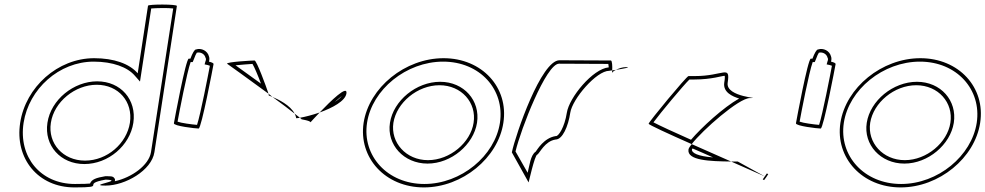

<svg xmlns="http://www.w3.org/2000/svg" viewBox="-20 -810 4301 838"><path d="M68 -274C44 -118 146 8 305 8C455 8 328 -6 441 -26C529 -23 356 0 441 0C526 0 642 -66 654 -146L752 -784C753 -792 627 -792 626 -785L581 -490C545 -532 477 -556 391 -556C232 -556 92 -430 68 -274ZM83 -274C106 -422 238 -541 389 -541C472 -541 537 -517 569 -479L591 -454L640 -773C664 -775 714 -776 736 -773L639 -146C630 -89 555 -35 481 -19C483 -25 482 -28 480 -31C473 -43 460 -40 444 -41H440C399 -34 380 -27 373 -9C364 -8 344 -7 307 -7C156 -7 60 -126 83 -274ZM187 -274C172 -175 244 -94 348 -94C453 -94 547 -175 562 -274C577 -375 507 -455 404 -455C302 -455 202 -375 187 -274ZM202 -274C216 -366 308 -440 402 -440C497 -440 561 -366 547 -274C533 -184 448 -109 351 -109C255 -109 188 -184 202 -274Z M739 -272C737 -260 834 -249 847 -249C859 -249 910 -518 912 -530C913 -534 905 -538 892 -541C894 -548 895 -556 892 -564C886 -588 859 -602 835 -594C829 -594 820 -578 811 -554H804C791 -554 741 -284 739 -272ZM755 -279C762 -318 796 -495 812 -539H821L826 -551C831 -565 836 -576 839 -580C855 -584 873 -575 877 -558C880 -554 879 -547 877 -543L873 -529L887 -526C891 -525 894 -524 896 -523C889 -485 855 -310 840 -265C816 -267 771 -273 755 -279Z M971 -532C971 -532 1065 -465 1152 -401C1142 -432 1100 -546 1091 -546C1081 -546 969 -540 971 -532ZM1008 -525C1035 -528 1069 -530 1082 -531C1090 -518 1107 -478 1119 -445C1074 -477 1033 -507 1008 -525ZM1152 -401C1153 -397 1153 -394 1153 -393C1153 -393 1160 -391 1169 -387C1163 -391 1158 -397 1152 -401ZM1169 -387C1208 -359 1243 -332 1266 -314C1247 -351 1195 -376 1169 -387ZM1266 -314C1269 -308 1272 -301 1273 -294C1278 -294 1283 -295 1289 -296C1284 -300 1276 -306 1266 -314ZM1289 -296C1293 -292 1297 -290 1296 -290C1286 -290 1336 -284 1335 -276C1335 -276 1352 -295 1375 -319C1343 -308 1312 -300 1289 -296ZM1375 -319C1431 -339 1487 -369 1492 -402C1498 -442 1424 -370 1375 -319ZM1441 -365C1453 -375 1464 -385 1472 -391C1466 -383 1454 -373 1441 -365Z M1567 -274C1544 -121 1662 8 1830 8C1998 8 2154 -121 2177 -274C2201 -428 2084 -556 1916 -556C1748 -556 1591 -428 1567 -274ZM1582 -274C1604 -419 1753 -541 1914 -541C2075 -541 2184 -419 2162 -274C2140 -130 1993 -7 1832 -7C1671 -7 1560 -130 1582 -274ZM1682 -274C1667 -179 1742 -96 1846 -96C1950 -96 2047 -179 2062 -274C2077 -371 2005 -453 1901 -453C1797 -453 1697 -371 1682 -274ZM1697 -274C1711 -362 1802 -438 1898 -438C1994 -438 2061 -362 2047 -274C2034 -188 1944 -111 1848 -111C1752 -111 1684 -188 1697 -274Z M2214 -145 2287 -14C2286 -6 2314 -135 2325 -135C2336 -142 2358 -194 2405 -201C2435 -201 2460 -258 2469 -318C2478 -378 2583 -501 2639 -501C2639 -501 2644 -502 2652 -503C2653 -520 2652 -546 2646 -546C2646 -546 2504 -547 2422 -547C2342 -547 2231 -225 2214 -145ZM2230 -149C2253 -246 2364 -532 2420 -532C2491 -532 2606 -531 2635 -531C2635 -527 2637 -522 2637 -516C2567 -510 2464 -384 2454 -318C2444 -254 2418 -216 2407 -216H2405C2354 -208 2325 -157 2318 -148C2295 -133 2291 -86 2283 -56ZM2652 -503C2652 -498 2651 -494 2651 -491C2651 -494 2658 -500 2668 -505C2662 -504 2657 -504 2652 -503ZM2668 -505C2699 -510 2739 -517 2712 -517C2696 -517 2680 -511 2668 -505Z M2811 -270C2810 -266 2897 -226 2999 -181C3046 -242 3205 -382 3253 -382C3315 -382 3146 -384 3156 -449C3168 -529 3139 -478 3013 -478H2985C2977 -478 2813 -280 2811 -270ZM2832 -276C2863 -318 2964 -439 2989 -463H3011C3087 -463 3134 -480 3143 -479C3144 -476 3144 -466 3141 -449C3135 -407 3177 -389 3206 -380C3138 -342 3041 -253 2996 -200C2921 -233 2857 -263 2832 -276ZM2985 -158C2977 -109 3080 -106 3171 -105C3117 -129 3055 -156 2999 -181C2991 -171 2986 -163 2985 -158ZM3000 -158C3000 -159 3002 -161 3003 -162C3032 -149 3064 -136 3092 -123C3027 -128 2998 -142 3000 -158ZM3171 -105C3242 -74 3300 -48 3318 -40L3200 -105ZM3309 -27 3315 -24C3316 -24 3333 -49 3333 -50L3327 -53ZM3318 -40 3324 -37Z M3454 -272C3452 -260 3549 -249 3562 -249C3574 -249 3625 -518 3627 -530C3628 -534 3620 -538 3607 -541C3609 -548 3610 -556 3607 -564C3601 -588 3574 -602 3550 -594C3544 -594 3535 -578 3526 -554H3519C3506 -554 3456 -284 3454 -272ZM3470 -279C3477 -318 3511 -495 3527 -539H3536L3541 -551C3546 -565 3551 -576 3554 -580C3570 -584 3588 -575 3592 -558C3595 -554 3594 -547 3592 -543L3588 -529L3602 -526C3606 -525 3609 -524 3611 -523C3604 -485 3570 -310 3555 -265C3531 -267 3486 -273 3470 -279Z M3648 -274C3625 -121 3743 8 3911 8C4079 8 4235 -121 4258 -274C4282 -428 4165 -556 3997 -556C3829 -556 3672 -428 3648 -274ZM3663 -274C3685 -419 3834 -541 3995 -541C4156 -541 4265 -419 4243 -274C4221 -130 4074 -7 3913 -7C3752 -7 3641 -130 3663 -274ZM3763 -274C3748 -179 3823 -96 3927 -96C4031 -96 4128 -179 4143 -274C4158 -371 4086 -453 3982 -453C3878 -453 3778 -371 3763 -274ZM3778 -274C3792 -362 3883 -438 3979 -438C4075 -438 4142 -362 4128 -274C4115 -188 4025 -111 3929 -111C3833 -111 3765 -188 3778 -274Z"/></svg>

Font: Ampere
Style: OuLnIta
Weight: 400
Version: Version 1